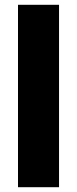

<svg xmlns="http://www.w3.org/2000/svg" viewBox="-20 -780 321 800"><path d="M226 0V-760H55V0Z"/></svg>

Font: Noto Sans Gurmukhi Condensed Black
Style: Regular
Weight: 900
Width: 3
Designer: Jelle Bosma - Monotype Design Team
Foundry: Monotype Imaging Inc.
Version: Version 2.004